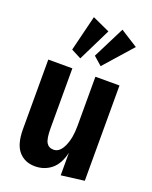

<svg xmlns="http://www.w3.org/2000/svg" viewBox="-160 -953 829 1049"><g transform="rotate(20 254.5 -429.0)"><path d="M175 9Q116 9 80.5 -31.5Q45 -72 45 -160V-564H185V-216Q185 -156 198 -133.5Q211 -111 240 -111Q275 -111 297 -158.5Q319 -206 319 -277V-564H459V-10L325 7V-124Q309 -55 269 -23Q229 9 175 9ZM207 -630 149 -660 200 -867 301 -821ZM326 -628 277 -671 370 -856 471 -792Z"/></g></svg>

Font: Freeman
Style: Regular
Weight: 400
Designer: Vernon Adams, Aoife Mooney, Rodrigo Fuenzalida
Foundry: Rodrigo Fuenzalida
Version: Version 1.000; ttfautohint (v1.8.4.7-5d5b)